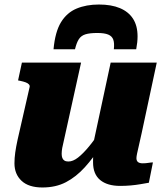

<svg xmlns="http://www.w3.org/2000/svg" viewBox="-20 -818 733 850"><path d="M418 -798Q362 -798 319 -780Q276 -762 250 -719.5Q224 -677 217 -600H312Q319 -629 329 -644.5Q339 -660 358 -666Q377 -672 411 -672Q442 -672 459 -665Q476 -658 481.5 -642.5Q487 -627 484 -600H583Q586 -616 587.5 -630Q589 -644 589 -657Q589 -704 569 -735Q549 -766 511 -782Q473 -798 418 -798ZM263 -197Q258 -177 255.5 -163Q253 -149 253 -137Q253 -126 256 -118.5Q259 -111 265.5 -107Q272 -103 283 -103Q303 -103 325.5 -120.5Q348 -138 374 -169.5Q400 -201 427 -243L430 -177Q394 -120 355.5 -77.5Q317 -35 272 -11.5Q227 12 168 12Q107 12 75.5 -17.5Q44 -47 44 -95Q44 -118 47.5 -143Q51 -168 58 -200L111 -432Q113 -439 108 -444.5Q103 -450 93.5 -453.5Q84 -457 70 -460L60 -462L77 -541H339ZM607 -228Q600 -196 595 -174.5Q590 -153 587 -139Q584 -125 584 -118Q584 -106 591 -100.5Q598 -95 612 -95Q625 -95 637 -97Q649 -99 657 -99L639 -9Q622 -6 601.5 -2.5Q581 1 558.5 3Q536 5 512 5Q455 5 423.5 -21Q392 -47 392 -99Q392 -104 392 -110.5Q392 -117 392.5 -126.5Q393 -136 394 -147L383 -136L470 -541H674Z"/></svg>

Font: Roboto Serif 20pt ExtraBold
Style: Italic
Weight: 800
Italic angle: -10°
Version: Version 1.007